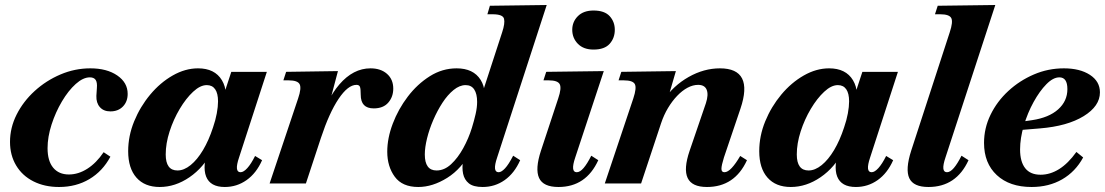

<svg xmlns="http://www.w3.org/2000/svg" viewBox="-20 -733 4414 767"><path d="M216 14Q158 14 113.5 -8.5Q69 -31 44.5 -72Q20 -113 20 -166Q20 -223 46.5 -275.5Q73 -328 118.5 -369.5Q164 -411 221.5 -435.5Q279 -460 341 -460Q407 -460 448.5 -431.5Q490 -403 490 -358Q490 -327 471 -307.5Q452 -288 421 -288Q394 -288 379 -305Q364 -322 365 -350L367 -381Q369 -404 362 -414Q355 -424 339 -424Q312 -424 282.5 -397.5Q253 -371 227.5 -328Q202 -285 186 -235.5Q170 -186 170 -141Q170 -90 192.5 -63Q215 -36 255 -36Q293 -36 329 -59Q365 -82 394 -125L421 -107Q390 -49 337 -17.5Q284 14 216 14Z M618 14Q558 14 525 -23.5Q492 -61 492 -129Q492 -190 516 -248.5Q540 -307 580 -355Q620 -403 670 -431.5Q720 -460 771 -460Q838 -460 866.5 -412.5Q895 -365 872 -293L854 -294L904 -446H1046L935 -104Q915 -45 941 -45Q953 -45 968 -61.5Q983 -78 999 -110L1027 -93Q1004 -41 965 -13.5Q926 14 878 14Q820 14 803.5 -27.5Q787 -69 814 -150L828 -131Q794 -64 737 -25Q680 14 618 14ZM689 -52Q715 -52 741.5 -73.5Q768 -95 791 -133.5Q814 -172 831 -224Q841 -253 846 -280Q851 -307 851 -328Q851 -360 839.5 -376.5Q828 -393 806 -393Q780 -393 751.5 -366.5Q723 -340 698 -298Q673 -256 657.5 -208Q642 -160 642 -116Q642 -52 689 -52Z M1057 0 1171 -340Q1185 -381 1177 -396.5Q1169 -412 1133 -412H1112L1123 -446L1330 -449L1280 -260L1254 -221Q1280 -331 1335.5 -395.5Q1391 -460 1460 -460Q1501 -460 1526 -438Q1551 -416 1551 -379Q1551 -346 1531 -323Q1511 -300 1473 -300Q1447 -300 1434 -313.5Q1421 -327 1421 -355Q1421 -378 1418 -386Q1415 -394 1404 -394Q1370 -394 1332.5 -338Q1295 -282 1262 -182L1202 0Z M1651 14Q1587 14 1557 -27Q1527 -68 1527 -127Q1527 -181 1549 -239Q1571 -297 1609 -347Q1647 -397 1697 -428.5Q1747 -460 1804 -460Q1871 -460 1900 -414Q1929 -368 1906 -294H1885L1986 -604Q1998 -640 1993.5 -658Q1989 -676 1948 -676H1927L1937 -710L2164 -713L1966 -104Q1946 -45 1972 -45Q1983 -45 1997.5 -60.5Q2012 -76 2030 -111L2058 -93Q2035 -41 1996 -13.5Q1957 14 1908 14Q1871 14 1853 -0.5Q1835 -15 1830 -39Q1825 -63 1830 -92Q1835 -121 1845 -150L1862 -131Q1825 -59 1766.5 -22.5Q1708 14 1651 14ZM1724 -52Q1755 -52 1782 -77Q1809 -102 1830.5 -141Q1852 -180 1865 -222Q1874 -251 1880 -277.5Q1886 -304 1886 -326Q1886 -358 1874.5 -375.5Q1863 -393 1840 -393Q1816 -393 1792 -373.5Q1768 -354 1747.5 -322.5Q1727 -291 1711 -254Q1695 -217 1686 -180.5Q1677 -144 1677 -116Q1677 -52 1724 -52Z M2211 14Q2150 14 2133.5 -22Q2117 -58 2141 -131L2210 -340Q2224 -381 2216 -396.5Q2208 -412 2172 -412H2151L2162 -446L2392 -449L2278 -104Q2258 -45 2284 -45Q2297 -45 2311.5 -62Q2326 -79 2342 -111L2370 -93Q2321 14 2211 14ZM2351 -535Q2311 -535 2288.5 -558Q2266 -581 2266 -614Q2266 -646 2288.5 -668.5Q2311 -691 2351 -691Q2395 -691 2415.5 -668.5Q2436 -646 2436 -614Q2436 -581 2415.5 -558Q2395 -535 2351 -535Z M2804 14Q2744 14 2727 -22Q2710 -58 2735 -131L2800 -321Q2811 -355 2803 -374.5Q2795 -394 2769 -394Q2748 -394 2726.5 -382.5Q2705 -371 2685 -350Q2665 -329 2648.5 -301.5Q2632 -274 2621 -241L2541 0H2396L2510 -340Q2524 -382 2516 -397Q2508 -412 2472 -412H2451L2462 -446L2680 -449L2639 -308L2630 -332Q2670 -391 2731 -425.5Q2792 -460 2856 -460Q2924 -460 2944.5 -419.5Q2965 -379 2938 -299L2872 -104Q2862 -72 2862 -58.5Q2862 -45 2874 -45Q2887 -45 2903 -62Q2919 -79 2937 -110L2964 -93Q2915 14 2804 14Z M3139 14Q3079 14 3046 -23.5Q3013 -61 3013 -129Q3013 -190 3037 -248.5Q3061 -307 3101 -355Q3141 -403 3191 -431.5Q3241 -460 3292 -460Q3359 -460 3387.5 -412.5Q3416 -365 3393 -293L3375 -294L3425 -446H3567L3456 -104Q3436 -45 3462 -45Q3474 -45 3489 -61.5Q3504 -78 3520 -110L3548 -93Q3525 -41 3486 -13.5Q3447 14 3399 14Q3341 14 3324.5 -27.5Q3308 -69 3335 -150L3349 -131Q3315 -64 3258 -25Q3201 14 3139 14ZM3210 -52Q3236 -52 3262.5 -73.5Q3289 -95 3312 -133.5Q3335 -172 3352 -224Q3362 -253 3367 -280Q3372 -307 3372 -328Q3372 -360 3360.5 -376.5Q3349 -393 3327 -393Q3301 -393 3272.5 -366.5Q3244 -340 3219 -298Q3194 -256 3178.5 -208Q3163 -160 3163 -116Q3163 -52 3210 -52Z M3689 14Q3629 14 3612.5 -21Q3596 -56 3620 -131L3774 -604Q3788 -646 3780 -661Q3772 -676 3736 -676H3715L3726 -710L3956 -713L3757 -104Q3737 -45 3763 -45Q3776 -45 3790.5 -62Q3805 -79 3821 -111L3849 -93Q3800 14 3689 14Z M4101 14Q4013 14 3962 -33.5Q3911 -81 3911 -162Q3911 -221 3937 -274.5Q3963 -328 4008 -369.5Q4053 -411 4110 -435.5Q4167 -460 4230 -460Q4294 -460 4334 -434Q4374 -408 4374 -364Q4374 -309 4309 -269Q4244 -229 4134 -220L4024 -211L4027 -242L4103 -253Q4170 -263 4207 -296Q4244 -329 4244 -377Q4244 -424 4212 -424Q4187 -424 4160 -396.5Q4133 -369 4109 -325.5Q4085 -282 4070 -231.5Q4055 -181 4055 -136Q4055 -87 4075.5 -61Q4096 -35 4137 -35Q4175 -35 4211 -57.5Q4247 -80 4280 -126L4307 -104Q4276 -47 4223 -16.5Q4170 14 4101 14Z"/></svg>

Font: Baskervville
Style: Bold Italic
Weight: 700
Italic angle: -18°
Version: Version 1.100